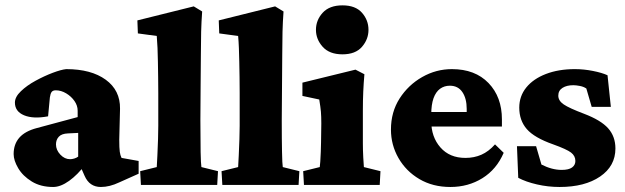

<svg xmlns="http://www.w3.org/2000/svg" viewBox="-20 -708 2394 735"><path d="M183.6 7.8Q135.7 7.8 101.6 -13.2Q67.4 -34.2 49.8 -64Q32.2 -93.8 32.2 -118.2Q32.2 -156.2 54.2 -181.2Q76.2 -206.1 121.1 -217.8L277.3 -259.8V-284.2Q277.3 -303.7 265.1 -321.3Q252.9 -338.9 233.4 -350.6Q213.9 -362.3 193.4 -362.3Q182.6 -362.3 177.7 -356Q172.9 -349.6 170.9 -335L164.1 -262.7Q107.4 -252 72.3 -266.6Q37.1 -281.2 37.1 -315.4Q37.1 -336.9 60.1 -358.9Q83 -380.9 116.2 -398.9Q149.4 -417 181.6 -429.2Q213.9 -441.4 233.4 -443.4Q329.1 -443.4 384.8 -402.8Q440.4 -362.3 439.5 -292L436.5 -173.8Q436.5 -140.6 438.5 -127Q440.4 -113.3 445.3 -103.5L510.7 -91.8V-43L436.5 -9.8Q418 -1 400.4 3.4Q382.8 7.8 366.2 7.8Q322.3 7.8 303.7 -35.2L282.2 -84L306.6 -78.1Q277.3 -39.1 244.6 -15.6Q211.9 7.8 183.6 7.8ZM248 -98.6Q255.9 -98.6 264.2 -101.1Q272.5 -103.5 279.3 -108.4V-199.2L240.2 -197.3Q215.8 -196.3 205.1 -184.6Q194.3 -172.9 194.3 -155.3Q194.3 -133.8 210.9 -116.2Q227.5 -98.6 248 -98.6Z M519.5 0 516.6 -52.7 580.1 -68.4Q581.1 -83 582.5 -113.3Q584 -143.6 585 -175.8Q585.9 -208 585.9 -226.6V-351.6Q585.9 -383.8 585.4 -413.6Q585 -443.4 584.5 -471.2Q584 -499 583 -523.9Q582 -548.8 580.1 -570.3L507.8 -580.1L505.9 -629.9L721.7 -683.6L753.9 -664.1Q751 -624 750 -586.4Q749 -548.8 749 -501Q749 -453.1 748 -381.8L747.1 -248Q747.1 -172.9 748 -126.5Q749 -80.1 751 -68.4L814.5 -52.7L811.5 0Z M831.1 0 828.1 -52.7 891.6 -68.4Q892.6 -83 894 -113.3Q895.5 -143.6 896.5 -175.8Q897.5 -208 897.5 -226.6V-351.6Q897.5 -383.8 897 -413.6Q896.5 -443.4 896 -471.2Q895.5 -499 894.5 -523.9Q893.6 -548.8 891.6 -570.3L819.3 -580.1L817.4 -629.9L1033.2 -683.6L1065.4 -664.1Q1062.5 -624 1061.5 -586.4Q1060.5 -548.8 1060.5 -501Q1060.5 -453.1 1059.6 -381.8L1058.6 -248Q1058.6 -172.9 1059.6 -126.5Q1060.5 -80.1 1062.5 -68.4L1126 -52.7L1123 0Z M1143.6 0 1140.6 -52.7 1204.1 -68.4Q1205.1 -73.2 1206.1 -89.8Q1207 -106.4 1208 -127Q1209 -147.5 1209 -163.1L1210 -235.4Q1210 -262.7 1208.5 -280.3Q1207 -297.9 1202.1 -327.1L1137.7 -340.8V-391.6L1340.8 -441.4L1375 -423.8Q1372.1 -390.6 1370.6 -357.4Q1369.1 -324.2 1369.1 -284.2V-159.2Q1369.1 -134.8 1370.6 -105.5Q1372.1 -76.2 1373 -68.4L1436.5 -52.7L1433.6 0ZM1291 -500Q1241.2 -500 1215.3 -528.8Q1189.5 -557.6 1189.5 -593.8Q1189.5 -630.9 1215.3 -659.2Q1241.2 -687.5 1291 -687.5Q1340.8 -687.5 1365.7 -659.2Q1390.6 -630.9 1390.6 -593.8Q1390.6 -557.6 1365.7 -528.8Q1340.8 -500 1291 -500Z M1704.1 7.8Q1636.7 7.8 1585.4 -22.5Q1534.2 -52.7 1505.4 -103Q1476.6 -153.3 1476.6 -211.9Q1476.6 -279.3 1509.8 -331.1Q1543 -382.8 1596.2 -413.1Q1649.4 -443.4 1710 -443.4Q1798.8 -443.4 1850.1 -390.1Q1901.4 -336.9 1901.4 -251V-223.6H1618.2V-279.3H1785.2L1766.6 -249V-291Q1766.6 -331.1 1750 -355.5Q1733.4 -379.9 1702.1 -379.9Q1680.7 -379.9 1664.6 -368.2Q1648.4 -356.4 1639.6 -332Q1630.9 -307.6 1630.9 -269.5V-244.1Q1630.9 -183.6 1666 -143.6Q1701.2 -103.5 1761.7 -103.5Q1794.9 -103.5 1822.8 -115.7Q1850.6 -127.9 1875 -155.3L1908.2 -123Q1880.9 -59.6 1826.7 -25.9Q1772.5 7.8 1704.1 7.8Z M2122.1 7.8Q2078.1 7.8 2035.6 -2Q1993.2 -11.7 1963.9 -27.3L1959 -148.4H2032.2L2052.7 -78.1Q2092.8 -57.6 2129.9 -57.6Q2157.2 -57.6 2169.9 -66.9Q2182.6 -76.2 2182.6 -91.8Q2182.6 -111.3 2166 -124Q2149.4 -136.7 2097.7 -155.3Q2025.4 -180.7 1996.6 -213.9Q1967.8 -247.1 1967.8 -295.9Q1967.8 -339.8 1994.6 -373Q2021.5 -406.2 2069.8 -424.8Q2118.2 -443.4 2180.7 -443.4Q2214.8 -443.4 2249.5 -436.5Q2284.2 -429.7 2305.7 -419.9L2318.4 -298.8H2245.1L2224.6 -369.1Q2214.8 -376 2200.2 -378.9Q2185.5 -381.8 2174.8 -381.8Q2149.4 -381.8 2133.3 -371.6Q2117.2 -361.3 2117.2 -341.8Q2117.2 -322.3 2138.2 -308.1Q2159.2 -293.9 2215.8 -272.5Q2280.3 -248 2308.1 -216.8Q2335.9 -185.5 2335.9 -139.6Q2335.9 -72.3 2277.3 -32.2Q2218.8 7.8 2122.1 7.8Z"/></svg>

Font: Crimson Pro Black
Style: Regular
Weight: 900
Designer: Jacques Le Bailly
Foundry: Baron von Fonthausen
Version: Version 1.003